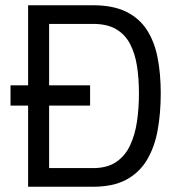

<svg xmlns="http://www.w3.org/2000/svg" viewBox="-20 -711 687 731"><path d="M20 -309V-386H323V-309ZM87 0V-691H334Q410 -691 460 -666.5Q510 -642 539 -597.5Q568 -553 580 -491.5Q592 -430 592 -356Q592 -281 580.5 -216.5Q569 -152 540 -103Q511 -54 461 -27Q411 0 334 0ZM167 -71H334Q388 -71 422 -94Q456 -117 475 -157Q494 -197 501.5 -248Q509 -299 509 -356Q509 -412 501.5 -460Q494 -508 475 -544Q456 -580 422 -600Q388 -620 334 -620H167Z"/></svg>

Font: Cairo Play
Style: Regular
Weight: 400
Designer: Mohamed Gaber, Accademia di Belle Arti di Urbino
Foundry: Kief Type Foundry, Accademia di Belle Arti di Urbino
Version: Version 3.119